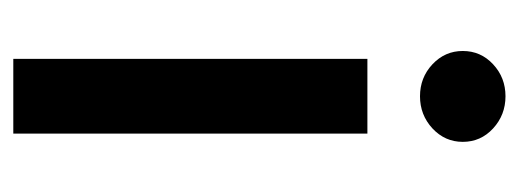

<svg xmlns="http://www.w3.org/2000/svg" viewBox="-272 -528 799 296"><g transform="rotate(90 128.0 -379.5)"><path d="M70.3 0V-545.9H185.5V0ZM127.9 -627Q99.1 -627 78.6 -646.2Q58.1 -665.5 58.1 -692.9Q58.1 -720.7 78.6 -739.7Q99.1 -758.8 127.9 -758.8Q156.7 -758.8 177.5 -739.7Q198.2 -720.7 198.2 -692.9Q198.2 -665.5 177.5 -646.2Q156.7 -627 127.9 -627Z"/></g></svg>

Font: Inter
Style: 540
Weight: 540
Designer: Rasmus Andersson
Foundry: rsms
Version: Version 4.001;git-66647c0bb